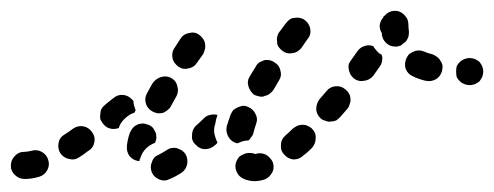

<svg xmlns="http://www.w3.org/2000/svg" viewBox="-36 -303 911 354"><path d="M464 18Q470 10 468 0Q467 -5 464 -9Q461 -13 457 -16Q453 -19 448 -20Q443 -21 438 -20Q436 -19 434 -19Q433 -19 433 -20Q428 -21 423 -21Q418 -21 414 -19Q409 -17 405 -14Q402 -10 400 -6Q396 4 400 13Q404 23 414 27Q423 31 434 31Q441 31 448 29Q458 27 464 18ZM306 -19Q303 -23 299 -26Q295 -28 290 -30Q285 -31 280 -30Q275 -29 271 -26Q263 -21 257 -18Q247 -14 244 -4Q240 5 244 15Q248 24 258 28Q268 32 277 27Q287 23 298 16Q307 10 309 0Q311 -10 306 -19ZM53 -8Q50 -18 41 -23Q32 -28 22 -25Q14 -23 8 -23Q-2 -23 -9 -15Q-16 -8 -16 3Q-16 13 -8 20Q-1 27 10 27Q22 27 36 23Q46 20 51 11Q56 2 53 -8ZM198 -34Q199 -45 203 -57Q205 -62 208 -66Q211 -70 215 -72Q220 -75 225 -75Q229 -76 234 -74Q239 -73 243 -70Q247 -67 249 -62Q252 -58 252 -53Q253 -48 251 -43Q251 -42 250 -40Q249 -39 248 -39Q239 -35 233 -29Q226 -22 223 -12Q221 -9 221 -6Q220 -6 220 -6Q220 -6 220 -6Q210 -7 203 -15Q197 -23 198 -34ZM134 -59Q128 -68 118 -70Q108 -72 99 -66Q91 -60 83 -55Q74 -50 72 -40Q70 -29 75 -21Q81 -12 91 -10Q101 -7 110 -13Q118 -18 127 -25Q136 -30 138 -41Q140 -51 134 -59ZM539 -66Q536 -69 531 -71Q527 -73 522 -73Q517 -73 512 -71Q508 -69 504 -66Q497 -59 490 -53Q482 -46 482 -36Q481 -25 488 -18Q495 -10 505 -9Q516 -9 523 -16Q531 -22 539 -30Q546 -38 546 -48Q547 -58 539 -66ZM325 -36Q317 -43 318 -53Q318 -64 325 -71Q332 -77 340 -85Q345 -90 351 -91Q358 -93 365 -91Q362 -83 361 -75Q358 -67 359 -58Q361 -48 365 -40Q363 -37 360 -35Q352 -28 342 -28Q332 -28 325 -36ZM382 -70Q385 -80 389 -91Q391 -96 394 -100Q398 -103 402 -105Q407 -107 412 -108Q417 -108 421 -106Q431 -102 435 -93Q440 -84 436 -74Q433 -65 431 -57Q430 -53 427 -50Q425 -46 422 -44Q413 -44 405 -40Q403 -39 402 -39Q402 -39 401 -39Q401 -39 400 -39Q390 -42 385 -51Q380 -60 382 -70ZM149 -93Q149 -98 151 -102Q154 -107 158 -110Q165 -116 173 -122Q181 -129 191 -128Q201 -127 208 -119Q209 -119 209 -118Q209 -118 210 -117Q210 -111 212 -106Q213 -103 214 -100Q214 -99 213 -98Q213 -97 213 -96Q208 -94 204 -92Q196 -87 190 -80Q185 -74 183 -67Q175 -64 167 -66Q159 -68 154 -75Q151 -79 149 -83Q148 -88 149 -93ZM610 -122Q610 -127 607 -131Q605 -135 601 -138Q593 -145 583 -144Q572 -143 566 -135Q559 -127 553 -120Q547 -112 547 -101Q548 -91 556 -84Q560 -81 565 -80Q569 -78 574 -79Q579 -79 584 -81Q588 -84 591 -87Q598 -95 605 -103Q608 -107 609 -112Q611 -117 610 -122ZM246 -97Q250 -95 255 -94Q260 -94 265 -95Q269 -97 273 -100Q277 -103 279 -107Q284 -116 289 -125Q294 -134 291 -144Q289 -154 280 -159Q271 -164 261 -161Q251 -158 245 -149Q240 -140 235 -131Q230 -122 233 -112Q236 -102 246 -97ZM433 -128Q438 -126 443 -125Q448 -124 452 -126Q457 -127 461 -130Q465 -133 468 -137Q473 -145 478 -154Q484 -163 481 -173Q479 -183 470 -188Q466 -191 461 -192Q456 -193 451 -192Q446 -190 442 -188Q438 -185 436 -181Q430 -171 425 -163Q419 -154 422 -144Q425 -134 433 -128ZM848 -153Q851 -157 853 -161Q855 -166 855 -171Q855 -176 853 -181Q851 -185 848 -189Q844 -192 840 -194Q835 -196 830 -196Q825 -196 820 -194Q815 -192 812 -189Q808 -185 806 -181Q805 -176 805 -171Q805 -166 806 -161Q808 -157 812 -153Q815 -150 820 -148Q825 -146 830 -146Q835 -146 840 -148Q844 -150 848 -153ZM669 -198Q668 -199 668 -200Q668 -201 668 -202Q666 -203 664 -204Q657 -210 652 -218Q644 -221 636 -218Q629 -216 624 -210L612 -193Q609 -189 607 -185Q606 -180 607 -175Q608 -170 610 -166Q613 -161 617 -158Q625 -152 635 -154Q645 -155 652 -163L664 -180Q667 -184 668 -188Q669 -193 669 -198ZM779 -172Q780 -177 780 -182Q779 -187 776 -191Q774 -195 770 -198Q766 -201 761 -203Q752 -205 746 -208Q741 -210 736 -210Q731 -210 727 -208Q722 -206 718 -203Q715 -199 713 -195Q709 -185 712 -176Q716 -166 726 -162Q736 -157 749 -154Q759 -152 768 -157Q776 -162 779 -172ZM282 -196Q283 -191 286 -187Q289 -183 293 -180Q302 -174 312 -177Q322 -179 327 -187L339 -204Q341 -209 342 -213Q343 -218 342 -223Q341 -228 338 -232Q335 -236 331 -239Q323 -245 312 -242Q302 -240 297 -232L286 -215Q283 -211 282 -206Q281 -201 282 -196ZM475 -225Q475 -220 478 -216Q481 -212 485 -209Q493 -203 503 -205Q513 -206 520 -215L531 -231Q538 -239 536 -250Q534 -260 526 -266Q522 -269 517 -270Q512 -271 507 -270Q502 -270 498 -267Q494 -264 491 -260L479 -244Q476 -240 475 -235Q474 -230 475 -225ZM678 -222Q674 -225 671 -230Q669 -234 668 -239Q668 -240 668 -242Q664 -248 664 -256Q665 -264 670 -270Q671 -273 673 -274Q680 -282 690 -283Q700 -284 708 -277Q712 -273 715 -268Q717 -263 717 -258Q717 -251 718 -245Q718 -240 717 -235Q715 -230 712 -226Q707 -223 703 -219Q701 -219 700 -218Q698 -218 696 -217Q691 -217 686 -218Q682 -219 678 -222Z"/></svg>

Font: FRB American Cursive Guidelines Dashed Black
Style: Bold Italic
Weight: 900
Italic angle: -25°
Version: Version 2.0;Modular Font Editor K font №1